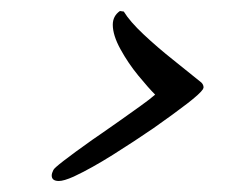

<svg xmlns="http://www.w3.org/2000/svg" viewBox="-20 -412 418 349"><path d="M87 -83Q74 -83 74 -93Q74 -97 77 -103Q79 -109 148 -158L164 -169Q180 -180 199 -193.5Q218 -207 235.5 -219.5Q253 -232 262 -240Q250 -252 231.5 -274.5Q213 -297 199 -322.5Q185 -348 185 -367Q185 -383 198 -392L205 -391Q216 -373 241 -349.5Q266 -326 295 -303Q324 -280 346 -262Q350 -258 350 -253L349 -250Q344 -242 320 -223.5Q296 -205 259 -179Q224 -155 185 -130.5Q146 -106 114 -91Q96 -83 87 -83Z"/></svg>

Font: Birthstone Bounce Medium
Style: Regular
Weight: 500
Designer: Robert E. Leuschke
Foundry: Rob Leuschke
Version: Version 1.010; ttfautohint (v1.8.3)